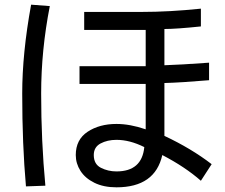

<svg xmlns="http://www.w3.org/2000/svg" viewBox="-20 -703 960 821"><path d="M91 94Q75 -85 75 -303Q75 -475 113 -683L193 -677Q156 -488 156 -303Q156 -100 174 91ZM839 70Q772 11 674 -40Q643 98 478 98Q423 98 383.5 78.5Q344 59 324 27.5Q304 -4 304 -40Q304 -106 354.5 -139.5Q405 -173 478 -173Q536 -173 603 -150V-344H320V-420H603V-575H340V-652H585Q705 -652 839 -666V-590Q734 -579 683 -579V-424Q750 -426 874 -435V-360Q756 -350 683 -348V-122Q798 -68 885 -1ZM478 -105Q439 -105 410 -89.5Q381 -74 381 -40Q381 -1 411.5 14.5Q442 30 478 30Q587 30 597 -74Q535 -105 478 -105Z"/></svg>

Font: LINE Seed Sans KR Regular
Style: Regular
Weight: 400
Designer: LINE VX Design & Sandoll Inc & Dalton Maag Ltd
Foundry: Sandoll Inc.
Version: Version 1.000